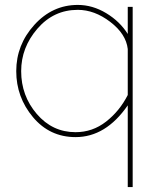

<svg xmlns="http://www.w3.org/2000/svg" viewBox="-20 -547 643 780"><path d="M46 -258Q46 -365 119.5 -446Q193 -527 296 -527Q356 -527 411.5 -493.5Q467 -460 499 -409V-519H519V213H499V-119Q410 10 287 10Q182 10 114 -71Q46 -152 46 -258ZM499 -161V-348Q492 -409 428 -458Q364 -507 296 -507Q198 -507 132 -430.5Q66 -354 66 -258Q66 -158 129.5 -84Q193 -10 287 -10Q356 -10 411 -53Q466 -96 499 -161Z"/></svg>

Font: Raleway-v4020 Thin
Style: Regular
Weight: 250
Designer: Matt McInerney, Pablo Impallari, Rodrigo Fuenzalida
Foundry: Matt McInerney, Pablo Impallari, Rodrigo Fuenzalida
Version: Version 4.020;PS 004.020;hotconv 1.0.88;makeotf.lib2.5.64775